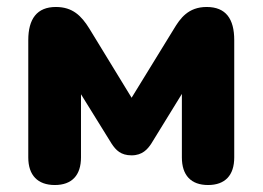

<svg xmlns="http://www.w3.org/2000/svg" viewBox="-20 -521 753 550"><path d="M137 9C186 9 212 -19 212 -70V-251L300 -109C312 -91 326 -76 357 -76C388 -76 403 -94 413 -109L501 -252V-70C501 -19 527 9 576 9C625 9 651 -19 651 -70V-406C651 -467 627 -501 572 -501C519 -501 496 -468 478 -438L357 -241L236 -439C213 -476 188 -501 140 -501C86 -501 61 -467 61 -406V-70C61 -19 88 9 137 9Z"/></svg>

Font: SN Pro Heavy
Style: Regular
Weight: 800
Designer: Tobias Whetton
Foundry: Supernotes
Version: Version 1.001;Glyphs 3.2 (3249)